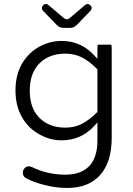

<svg xmlns="http://www.w3.org/2000/svg" viewBox="-20 -700 656 945"><path d="M301.8 -71.8Q222.2 -71.8 174.3 -119.6Q126.5 -167.5 126.5 -253.9Q126.5 -340.3 174.3 -388.2Q222.2 -436 301.8 -436Q347.2 -436 384.3 -417Q420.4 -397.9 456.5 -361.8L459.5 -358.9V-148.9Q420.4 -109.9 383.8 -90.8Q347.2 -71.8 301.8 -71.8ZM461.4 -480Q459.5 -473.6 459.5 -458V-410.6Q438.5 -432.6 435.5 -436Q373 -498.5 283.2 -498.5Q226.1 -498.5 174.3 -470.7Q122.6 -442.4 89.8 -389.2Q56.2 -333 56.2 -255.4Q56.2 -177.7 88.9 -122.1Q104 -95.7 125.7 -74.2Q147.5 -52.7 176.8 -37.1Q227.1 -9.3 283.2 -9.3Q377.4 -9.3 441.9 -78.1L459.5 -97.2V-8.8Q459.5 77.1 417 119.6Q377 159.7 300.8 159.7Q213.9 159.7 135.7 121.6Q127.9 118.7 123.5 118.7Q119.1 118.7 116.5 119.1Q113.8 119.6 111.3 120.6Q106 123 101.1 127.9Q92.3 137.7 92.3 149.4Q92.3 167 106 175.8Q142.6 196.3 199.5 210.7Q256.3 225.1 309.6 225.1Q416.5 225.1 472.7 161.6Q529.8 97.7 529.8 -21.5V-458Q529.8 -472.2 527.8 -480ZM290 -563H327.1Q344.2 -563 359.9 -579.1L425.8 -647.5Q431.2 -654.3 431.2 -661.1Q431.2 -667.5 424.8 -673.8Q418.5 -680.2 411.1 -680.2Q404.3 -680.2 399.4 -675.8L323.2 -611.3Q316.4 -605 308.6 -605Q303.7 -605 294.4 -610.8L217.8 -675.8Q212.9 -680.2 206.1 -680.2Q196.3 -680.2 189.5 -670.4Q186 -666 186 -661.1Q186 -654.3 191.4 -647.5Q258.3 -578.1 258.8 -577.6Q273.9 -563 290 -563Z"/></svg>

Font: YuPearl-ExtraLight
Style: ExtraLight
Weight: 200
Designer: Max Yao
Foundry: Max-Everyday
Version: Version 1.011; ttfautohint (v1.8.3)